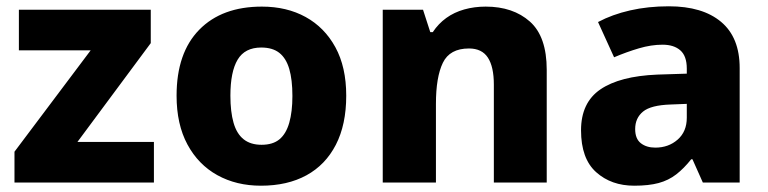

<svg xmlns="http://www.w3.org/2000/svg" viewBox="-20 -580 2440 610"><path d="M469 0H26V-98L268 -420H40V-549H459V-443L226 -129H469Z M1080 -276Q1080 -184 1047 -120Q1014 -56 953.5 -23Q893 10 809 10Q731 10 670.5 -23.5Q610 -57 575.5 -121Q541 -185 541 -276Q541 -412 613 -485.5Q685 -559 812 -559Q891 -559 951 -526Q1011 -493 1045.5 -430Q1080 -367 1080 -276ZM712 -276Q712 -225 722 -190Q732 -155 754 -137.5Q776 -120 811 -120Q847 -120 868 -137.5Q889 -155 899 -190Q909 -225 909 -275Q909 -327 899 -361Q889 -395 867.5 -412Q846 -429 810 -429Q758 -429 735 -390.5Q712 -352 712 -276Z M1523 -559Q1610 -559 1663.5 -511.5Q1717 -464 1717 -358V0H1549V-311Q1549 -368 1530 -397Q1511 -426 1470 -426Q1409 -426 1387 -380.5Q1365 -335 1365 -250V0H1196V-549H1324L1347 -478H1355Q1373 -505 1398 -523Q1423 -541 1455 -550Q1487 -559 1523 -559Z M2105 -560Q2212 -560 2271 -510.5Q2330 -461 2330 -364V0H2213L2180 -74H2176Q2153 -45 2128.5 -26Q2104 -7 2072.5 1.5Q2041 10 1995 10Q1922 10 1874 -33Q1826 -76 1826 -166Q1826 -254 1887.5 -296Q1949 -338 2068 -343L2162 -346V-362Q2162 -402 2141.5 -420Q2121 -438 2085 -438Q2049 -438 2010 -426.5Q1971 -415 1931 -398L1880 -510Q1925 -534 1982 -547Q2039 -560 2105 -560ZM2111 -248Q2048 -246 2023 -225.5Q1998 -205 1998 -170Q1998 -139 2016 -125Q2034 -111 2062 -111Q2104 -111 2133 -136.5Q2162 -162 2162 -206V-250Z"/></svg>

Font: Noto Sans Cham ExtraBold
Style: Regular
Weight: 800
Version: Version 2.002